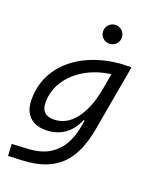

<svg xmlns="http://www.w3.org/2000/svg" viewBox="-173 -827 932 1158"><g transform="rotate(20 293.0 -248.0)"><path d="M24.4 234.4 20.5 158.7 122.1 153.3Q209.5 148.4 262.2 113.8Q314.9 79.1 341.8 26.9Q368.7 -25.4 378.4 -82.5L385.7 -124H378.4Q352.1 -59.6 301.8 -24.7Q251.5 10.3 182.1 10.3Q114.3 10.3 77.6 -27.6Q41 -65.4 41 -135.3Q41 -223.1 78.1 -294.7Q115.2 -366.2 181.9 -417Q248.5 -467.8 337.9 -495.1Q427.2 -522.5 532.2 -522.5H541.5L466.3 -98.1Q454.1 -29.3 431.2 28.8Q408.2 86.9 368.2 130.9Q328.1 174.8 265.6 200.7Q203.1 226.6 112.3 230.5ZM441.4 -441.9Q351.6 -430.2 280.3 -389.2Q209 -348.1 167.7 -285.4Q126.5 -222.7 126.5 -146Q126.5 -66.4 206.1 -66.4Q287.6 -66.4 343.8 -138.9Q399.9 -211.4 422.9 -336.9L424.3 -343.8ZM365.7 -610.4Q340.8 -610.4 323.2 -627.7Q305.7 -645 305.7 -669.9Q305.7 -694.8 323.2 -712.4Q340.8 -730 365.7 -730Q390.1 -730 407.7 -712.4Q425.3 -694.8 425.3 -669.9Q425.3 -645 407.7 -627.7Q390.1 -610.4 365.7 -610.4Z"/></g></svg>

Font: Cascadia Code NF SemiLight
Style: Italic
Weight: 350
Italic angle: -10°
Monospace: yes
Designer: Aaron Bell
Foundry: Saja Typeworks
Version: Version 2404.023; ttfautohint (v1.8.4)